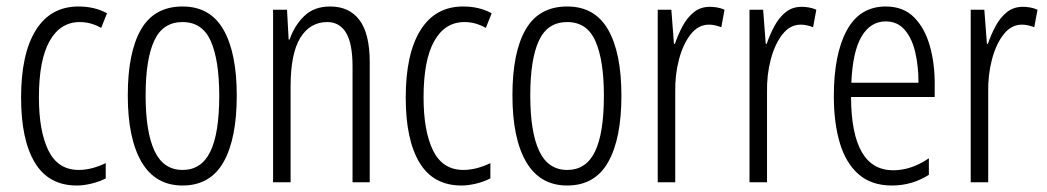

<svg xmlns="http://www.w3.org/2000/svg" viewBox="-20 -562 3228 592"><path d="M217 10Q130 10 87.5 -60.5Q45 -131 45 -261Q45 -396 90.5 -469Q136 -542 222 -542Q272 -542 310 -521L292 -476Q260 -494 226 -494Q166 -494 133 -435.5Q100 -377 100 -262Q100 -157 129.5 -97.5Q159 -38 223 -38Q262 -38 306 -59V-12Q287 -2 262.5 4Q238 10 217 10Z M710 -267Q710 -134 669 -62Q628 10 543 10Q459 10 416.5 -62.5Q374 -135 374 -268Q374 -401 415 -471.5Q456 -542 543 -542Q628 -542 669 -470.5Q710 -399 710 -267ZM429 -268Q429 -155 456.5 -96.5Q484 -38 543 -38Q601 -38 628.5 -94.5Q656 -151 656 -267Q656 -376 630 -435Q604 -494 543 -494Q482 -494 455.5 -436.5Q429 -379 429 -268Z M998 -542Q1057 -542 1088.5 -500Q1120 -458 1120 -370V0H1067V-357Q1067 -428 1047 -461Q1027 -494 989 -494Q936 -494 906 -445.5Q876 -397 876 -295V0H822V-532H865L870 -440H873Q887 -482 917.5 -512Q948 -542 998 -542Z M1403 10Q1316 10 1273.5 -60.5Q1231 -131 1231 -261Q1231 -396 1276.5 -469Q1322 -542 1408 -542Q1458 -542 1496 -521L1478 -476Q1446 -494 1412 -494Q1352 -494 1319 -435.5Q1286 -377 1286 -262Q1286 -157 1315.5 -97.5Q1345 -38 1409 -38Q1448 -38 1492 -59V-12Q1473 -2 1448.5 4Q1424 10 1403 10Z M1896 -267Q1896 -134 1855 -62Q1814 10 1729 10Q1645 10 1602.5 -62.5Q1560 -135 1560 -268Q1560 -401 1601 -471.5Q1642 -542 1729 -542Q1814 -542 1855 -470.5Q1896 -399 1896 -267ZM1615 -268Q1615 -155 1642.5 -96.5Q1670 -38 1729 -38Q1787 -38 1814.5 -94.5Q1842 -151 1842 -267Q1842 -376 1816 -435Q1790 -494 1729 -494Q1668 -494 1641.5 -436.5Q1615 -379 1615 -268Z M2169 -541Q2179 -541 2191 -539Q2203 -537 2214 -532L2204 -478Q2197 -481 2186.5 -483.5Q2176 -486 2166 -486Q2133 -486 2109.5 -456Q2086 -426 2073.5 -378.5Q2061 -331 2062 -279V0H2008V-532H2050L2058 -427H2061Q2071 -456 2085 -482Q2099 -508 2119.5 -524.5Q2140 -541 2169 -541Z M2452 -541Q2462 -541 2474 -539Q2486 -537 2497 -532L2487 -478Q2480 -481 2469.5 -483.5Q2459 -486 2449 -486Q2416 -486 2392.5 -456Q2369 -426 2356.5 -378.5Q2344 -331 2345 -279V0H2291V-532H2333L2341 -427H2344Q2354 -456 2368 -482Q2382 -508 2402.5 -524.5Q2423 -541 2452 -541Z M2711 -542Q2765 -542 2798 -509Q2831 -476 2846.5 -422Q2862 -368 2862 -305V-263H2604Q2605 -37 2734 -37Q2790 -37 2844 -74V-23Q2819 -7 2790.5 1.5Q2762 10 2730 10Q2667 10 2627.5 -24.5Q2588 -59 2569.5 -121Q2551 -183 2551 -265Q2551 -395 2591 -468.5Q2631 -542 2711 -542ZM2711 -496Q2664 -496 2636.5 -449.5Q2609 -403 2605 -307H2812Q2812 -358 2802 -401Q2792 -444 2769.5 -470Q2747 -496 2711 -496Z M3134 -541Q3144 -541 3156 -539Q3168 -537 3179 -532L3169 -478Q3162 -481 3151.5 -483.5Q3141 -486 3131 -486Q3098 -486 3074.5 -456Q3051 -426 3038.5 -378.5Q3026 -331 3027 -279V0H2973V-532H3015L3023 -427H3026Q3036 -456 3050 -482Q3064 -508 3084.5 -524.5Q3105 -541 3134 -541Z"/></svg>

Font: Noto Sans Ethiopic ExtraCondensed Light
Style: Regular
Weight: 300
Width: 2
Designer: Monotype Design Team
Foundry: Monotype Imaging Inc.
Version: Version 2.102; ttfautohint (v1.8.4.7-5d5b)